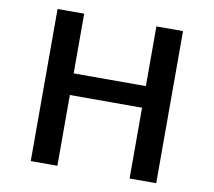

<svg xmlns="http://www.w3.org/2000/svg" viewBox="-89 -902 1179 1058"><g transform="rotate(10 500.0 -372.5)"><path d="M702 53H851V-798H702V-464H298V-798H149V53H298V-343H702Z"/></g></svg>

Font: LINE Seed JP App_OTF Bold
Style: Regular
Weight: 700
Designer: LINE & Fontrix & Fontworks
Version: Version 1.009